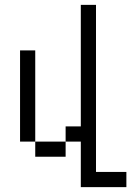

<svg xmlns="http://www.w3.org/2000/svg" viewBox="-20 -645 540 790"><path d="M500 125V62.5H375V-625H312.5Q312.5 -625 312.5 -125H250V-62.5H125V0H250V-62.5H312.5V125ZM125 -62.5Q125 -62.5 125 -437.5H62.5Q62.5 -437.5 62.5 -62.5Z"/></svg>

Font: UnifontExMono
Style: Regular
Weight: 500
Version: Version 15.0.06